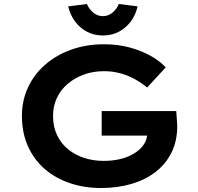

<svg xmlns="http://www.w3.org/2000/svg" viewBox="-20 -933 994 963"><path d="M486 10Q402 10 329 -15Q256 -40 203 -86.5Q150 -133 120 -200Q90 -267 90 -352Q90 -429 120.5 -494.5Q151 -560 206.5 -608.5Q262 -657 337.5 -684Q413 -711 502 -711Q571 -711 630 -695Q689 -679 735.5 -653Q782 -627 811 -595L718 -494Q689 -518 655.5 -536.5Q622 -555 583 -565.5Q544 -576 501 -576Q447 -576 400.5 -559Q354 -542 319 -512Q284 -482 265 -441Q246 -400 246 -352Q246 -297 266.5 -254.5Q287 -212 322.5 -183.5Q358 -155 403.5 -140.5Q449 -126 501 -126Q546 -126 586 -136Q626 -146 655.5 -165Q685 -184 702 -209.5Q719 -235 718 -265L717 -285L738 -253H490V-376H864Q865 -363 866 -348Q867 -333 868 -320Q869 -307 869 -301Q869 -227 841 -169.5Q813 -112 762 -72Q711 -32 641 -11Q571 10 486 10ZM496 -755Q452 -755 416 -774Q380 -793 356 -826Q332 -859 322 -901L416 -913Q426 -888 447.5 -870Q469 -852 496 -852Q523 -852 544.5 -870Q566 -888 576 -913L670 -901Q661 -859 636.5 -826Q612 -793 576.5 -774Q541 -755 496 -755Z"/></svg>

Font: Lexend Giga SemiBold
Style: Regular
Weight: 600
Designer: Bonnie Shaver-Troup, Thomas Jockin
Foundry: Lexend
Version: Version 1.007